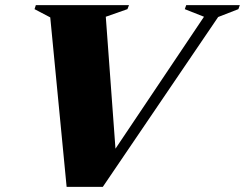

<svg xmlns="http://www.w3.org/2000/svg" viewBox="-20 -725 950 745"><path d="M175 -657.5 114 -689.5 119 -705H480.5L474.5 -689.5L390.5 -660L431 -108L400.5 -107L771.5 -660L697 -689.5L702.5 -705H910.5L905 -689.5L826.5 -659L379 0H238.5Z"/></svg>

Font: Newsreader 60pt ExtraBold
Style: Italic
Weight: 800
Italic angle: -17°
Designer: Hugues Gentile
Foundry: Production Type
Version: Version 1.003